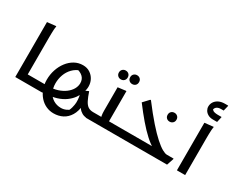

<svg xmlns="http://www.w3.org/2000/svg" viewBox="-137 -1539 2769 2261"><g transform="rotate(30 1247.0 -408.0)"><path d="M173 0V-100H348V-20L328 0ZM92 -747 211 -760 212 -752Q208 -734 206.5 -707Q205 -680 204.5 -652Q204 -624 204 -604V0H92Z M1094 -100V-21L1074 0Q1053 0 1024.5 -8Q996 -16 969 -39.5Q942 -63 923 -111H948Q941 -25 906 32.5Q871 90 816.5 118Q762 146 694 146Q640 146 592 124Q544 102 507.5 61Q471 20 450 -35.5Q429 -91 429 -158Q429 -230 450.5 -295Q472 -360 511 -411Q550 -462 602 -491Q654 -520 716 -520Q771 -520 811.5 -493.5Q852 -467 874 -425Q896 -383 896 -333Q896 -294 881 -250Q866 -206 835.5 -163Q805 -120 757.5 -85.5Q710 -51 645 -30.5Q580 -10 497 -10L453 0H328V-76L348 -100H481Q551 -100 608 -118.5Q665 -137 706.5 -168.5Q748 -200 770 -239Q792 -278 792 -319Q792 -374 756 -406.5Q720 -439 662 -448L723 -452Q662 -432 621 -389.5Q580 -347 559.5 -291Q539 -235 539 -173Q539 -105 565.5 -55.5Q592 -6 637 20.5Q682 47 738 47Q773 47 805 33Q837 19 862 -3L813 57Q841 18 852.5 -25.5Q864 -69 865 -99Q866 -137 860 -174Q854 -211 842 -253L929 -291Q952 -223 973.5 -180.5Q995 -138 1023 -119Q1051 -100 1094 -100Z M1074 -100H1251L1211 -78Q1205 -91 1200.5 -117.5Q1196 -144 1196 -177V-498L1300 -511H1309V-54L1263 -100H1452V-20L1432 0H1054V-80ZM1325 -616Q1300 -616 1282.5 -632Q1265 -648 1265 -676Q1265 -703 1282.5 -719.5Q1300 -736 1325 -736Q1351 -736 1368 -719.5Q1385 -703 1385 -676Q1385 -648 1368 -632Q1351 -616 1325 -616ZM1182 -597Q1157 -597 1139.5 -613.5Q1122 -630 1122 -657Q1122 -684 1139.5 -700.5Q1157 -717 1182 -717Q1208 -717 1225 -700.5Q1242 -684 1242 -657Q1242 -630 1225 -613.5Q1208 -597 1182 -597Z M1432 0V-80L1452 -100H1944L1916 -86Q1867 -113 1806 -168.5Q1745 -224 1676 -304.5Q1607 -385 1531 -486L1603 -563H1612Q1713 -430 1792 -340.5Q1871 -251 1930 -198.5Q1989 -146 2030 -123Q2071 -100 2096 -100H2187V-92L2156 0ZM1928 -453Q1902 -453 1885 -469.5Q1868 -486 1868 -513Q1868 -540 1885 -556.5Q1902 -573 1928 -573Q1953 -573 1970.5 -556.5Q1988 -540 1988 -513Q1988 -486 1970.5 -469.5Q1953 -453 1928 -453Z M2290 -647 2409 -660 2410 -652Q2406 -634 2404.5 -607Q2403 -580 2402.5 -552Q2402 -524 2402 -504V0H2290ZM2234 -837Q2234 -871 2252.5 -899.5Q2271 -928 2305.5 -945Q2340 -962 2388 -962H2432V-954L2415 -885H2379Q2344 -885 2323 -870Q2302 -855 2297 -824L2293 -847Q2306 -820 2329 -813.5Q2352 -807 2377 -807H2431V-800L2415 -730H2358Q2318 -730 2290 -746Q2262 -762 2248 -786Q2234 -810 2234 -837Z"/></g></svg>

Font: Kufam Medium
Style: Italic
Weight: 500
Italic angle: -11°
Designer: Artur Schmal
Foundry: Original Type
Version: Version 1.301; ttfautohint (v1.8.3)